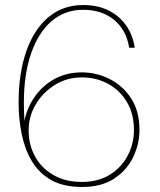

<svg xmlns="http://www.w3.org/2000/svg" viewBox="-20 -732 638 764"><path d="M306 12Q232 12 183 -16Q134 -44 106 -92Q78 -140 66 -200Q54 -260 54 -324Q54 -440 84.5 -527.5Q115 -615 172.5 -663.5Q230 -712 311 -712Q369 -712 412 -690.5Q455 -669 482 -630.5Q509 -592 516 -542H494Q483 -612 434.5 -652.5Q386 -693 311 -693Q238 -693 185.5 -648Q133 -603 104 -520Q75 -437 75 -324Q75 -307 75.5 -291Q76 -275 77 -251Q88 -304 118.5 -347.5Q149 -391 196.5 -417.5Q244 -444 306 -444Q363 -444 415.5 -418Q468 -392 501.5 -341Q535 -290 535 -215Q535 -160 510.5 -108Q486 -56 435.5 -22Q385 12 306 12ZM306 -8Q370 -8 416.5 -36.5Q463 -65 488 -112.5Q513 -160 513 -215Q513 -279 485 -326Q457 -373 410 -398.5Q363 -424 306 -424Q247 -424 199 -394.5Q151 -365 122.5 -317Q94 -269 94 -214Q94 -155 120 -108.5Q146 -62 193.5 -35Q241 -8 306 -8Z"/></svg>

Font: DM Sans 10pt Thin
Style: Regular
Weight: 250
Version: Version 4.004;gftools[0.9.30]